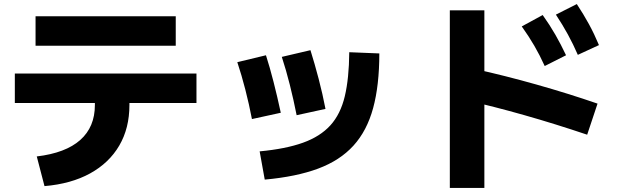

<svg xmlns="http://www.w3.org/2000/svg" viewBox="-20 -848 3040 945"><path d="M161 -78Q303 -95 375 -159Q447 -223 447 -331V-341H53V-486H947V-341H617V-331Q617 -217 567 -131.5Q517 -46 423.5 5.5Q330 57 199 68ZM155 -623V-768H845V-623Z M1258 -103Q1386 -115 1471 -145.5Q1556 -176 1606 -231Q1656 -286 1677 -374Q1698 -462 1699 -591L1847 -585Q1847 -428 1816.5 -316Q1786 -204 1719.5 -131Q1653 -58 1545.5 -18Q1438 22 1283 36ZM1220 -262Q1206 -335 1187.5 -407Q1169 -479 1148 -542L1289 -576Q1308 -517 1326.5 -444.5Q1345 -372 1362 -293ZM1440 -281Q1425 -357 1406.5 -430.5Q1388 -504 1367 -568L1508 -601Q1529 -534 1548.5 -459.5Q1568 -385 1582 -312Z M2661 -523Q2637 -576 2610 -622.5Q2583 -669 2548 -718L2651 -774Q2686 -725 2713.5 -677Q2741 -629 2766 -576ZM2824 -578Q2801 -631 2775 -678.5Q2749 -726 2716 -776L2819 -828Q2852 -778 2878.5 -729.5Q2905 -681 2928 -626ZM2870 -185Q2713 -238 2561.5 -281Q2410 -324 2277 -354L2319 -508Q2464 -476 2620 -432Q2776 -388 2921 -338ZM2194 77V-797H2364V77Z"/></svg>

Font: M PLUS 2 Thin ExtraBold
Style: Regular
Weight: 800
Version: Version 1.001